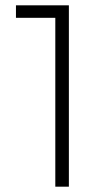

<svg xmlns="http://www.w3.org/2000/svg" viewBox="-20 -702 370 722"><path d="M188 0V-635H40V-682H239V0Z"/></svg>

Font: Outfit ExtraLight
Style: Regular
Weight: 200
Designer: Rodrigo Fuenzalida
Foundry: fragTYPE
Version: Version 1.100; ttfautohint (v1.8.4.7-5d5b);gftools[0.9.27]